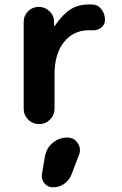

<svg xmlns="http://www.w3.org/2000/svg" viewBox="-20 -550 540 851"><path d="M278.3 59.6Q308.6 59.6 324.7 84.5Q340.8 109.4 330.1 136.7L296.9 223.6Q287.1 249 264.6 264.6Q242.2 280.3 214.8 280.3Q191.4 280.3 176.8 262.2Q162.1 244.1 166 220.7L179.7 140.6Q186.5 105.5 214.4 82.5Q242.2 59.6 278.3 59.6ZM388.7 -530.3Q414.1 -529.3 429.7 -508.8Q445.3 -488.3 445.3 -461.9Q445.3 -440.4 428.2 -427.2Q411.1 -414.1 388.7 -416H375Q305.7 -416 263.7 -363.8Q221.7 -311.5 221.7 -219.7V-68.4Q221.7 -40 201.7 -20Q181.6 0 154.3 0Q125 0 105 -20Q85 -40 85 -68.4V-452.1Q85 -480.5 104.5 -500Q124 -519.5 151.9 -519.5Q179.7 -519.5 199.7 -500Q219.7 -480.5 219.7 -452.1V-435.5Q219.7 -434.6 220.7 -434.6Q222.7 -434.6 222.7 -435.5Q258.8 -487.3 293 -508.8Q327.1 -530.3 375 -530.3Z"/></svg>

Font: Rounded-X Mgen+ 1m bold
Style: Bold
Weight: 700
Designer: [Source Han Sans]
Ryoko NISHIZUKA  (kana & ideographs); Paul D. Hunt (Latin, Greek & Cyrillic); Wenlong ZHANG  (bopomofo
Version: Version 1.059.20150602